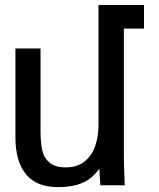

<svg xmlns="http://www.w3.org/2000/svg" viewBox="-20 -745 640 772"><path d="M42 -192.5V-550H143V-218Q143 -171 150 -140.2Q157 -109.5 179.5 -90.8Q202 -72 245.5 -72Q290.5 -72 319.8 -95.5Q349 -119 362.5 -157.2Q376 -195.5 376 -241V-725H559V-630H478V-119Q478 -87 480 -41L481.5 0H383.5L379.5 -67Q351 -26.5 310.8 -9.5Q270.5 7.5 213.5 7.5Q127 7.5 84.5 -44.2Q42 -96 42 -192.5Z"/></svg>

Font: JuliaMono Medium
Style: Regular
Weight: 500
Monospace: yes
Designer: cormullion
Foundry: corm
Version: Version 0.054; ttfautohint (v1.8.4)